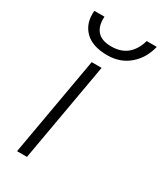

<svg xmlns="http://www.w3.org/2000/svg" viewBox="-178 -769 713 839"><g transform="rotate(30 178.0 -350.0)"><path d="M356 -700Q341 -637 296 -598.5Q251 -560 186 -560Q110 -560 72.5 -598.5Q35 -637 41 -700H92Q89 -653 111 -627.5Q133 -602 182 -602Q231 -602 261.5 -627.5Q292 -653 305 -700ZM143 -500H193L105 0H55Z"/></g></svg>

Font: Overused Grotesk Light
Style: Italic
Weight: 300
Italic angle: -10°
Version: Version 0.003